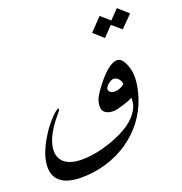

<svg xmlns="http://www.w3.org/2000/svg" viewBox="-222 -848 1009 1065"><g transform="rotate(-20 282.0 -316.0)"><path d="M413.6 -293.5Q448.2 -293.5 474.6 -316.9Q474.1 -325.2 470.5 -333.3Q466.8 -341.3 460.9 -347.7Q455.1 -354 447.5 -358.2Q439.9 -362.3 432.6 -362.3Q426.8 -362.3 418.9 -358.9Q411.1 -355.5 403.8 -350.1Q396.5 -344.7 390.6 -338.1Q384.8 -331.5 382.3 -325.2Q378.4 -311.5 388.7 -302.5Q398.9 -293.5 413.6 -293.5ZM643.1 -671.4 574.7 -602.5 520.5 -648.4Q507.8 -634.8 492.9 -619.4Q478 -604 465.3 -590.8L408.2 -642.1L479 -716.3L531.7 -670.4Q544.4 -683.6 557.9 -697.5Q571.3 -711.4 584 -724.1ZM526.4 -215.3Q503.9 -145 460.2 -88.1Q416.5 -31.2 357.7 8.8Q298.8 48.8 227.5 70.3Q156.2 91.8 78.6 91.8Q-20.5 91.8 -58.1 43.2Q-95.7 -5.4 -66.9 -97.2Q-58.6 -122.1 -44.7 -149.7Q-30.8 -177.2 -12.7 -205.1Q-2 -222.2 12.9 -241Q27.8 -259.8 42.2 -275.4Q56.6 -291 69.3 -301.3Q82 -311.5 88.4 -311.5Q92.3 -311.5 90.8 -306.2Q89.8 -302.7 86.9 -298.8Q84 -294.9 81.5 -291.5Q66.4 -273.9 52.2 -255.6Q38.1 -237.3 26.6 -219Q15.1 -200.7 6.3 -183.1Q-2.4 -165.5 -7.3 -149.4Q-18.6 -114.3 -15.4 -86.7Q-12.2 -59.1 3.9 -40Q20 -21 48.1 -11Q76.2 -1 115.2 -1Q164.1 -1 216.3 -12.5Q268.6 -23.9 323.7 -46.4Q390.6 -73.7 431.2 -109.4Q471.7 -145 485.8 -189.5Q486.8 -192.4 487.5 -197.3Q488.3 -202.1 488.8 -208Q489.3 -213.9 489.5 -219.7Q489.7 -225.6 489.7 -230Q480 -223.6 462.6 -217.3Q445.3 -210.9 427.7 -205.6Q410.2 -200.2 395.5 -196.8Q380.9 -193.4 376.5 -193.4Q286.1 -193.4 314.5 -281.7Q319.8 -297.4 336.2 -321.5Q352.5 -345.7 376.5 -375Q407.7 -412.1 435.3 -432.4Q462.9 -452.6 485.8 -452.6Q516.6 -452.6 536.1 -397Q549.3 -361.3 546.6 -315.9Q543.9 -270.5 526.4 -215.3Z"/></g></svg>

Font: XB Zar
Style: Italic
Weight: 400
Italic angle: -12°
Designer: Behnam
Foundry: Irmug
Version: Version 8.005 2009